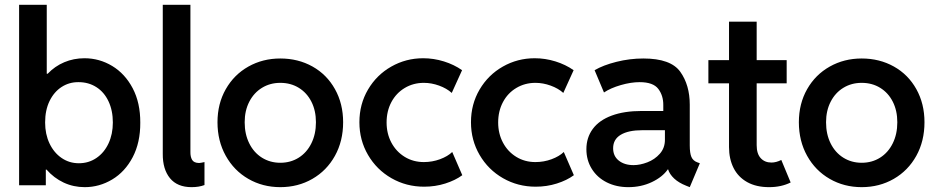

<svg xmlns="http://www.w3.org/2000/svg" viewBox="-20 -772 3905 800"><path d="M59.6 -752H174.8V-464.8H178.7Q208.5 -496.1 247.8 -512.7Q287.1 -529.3 332 -529.3Q394 -529.3 447.5 -497.1Q501 -464.8 533 -404.1Q564.9 -343.3 564.5 -260.7Q564.9 -178.2 533 -117.2Q501 -56.2 447.5 -24.2Q394 7.8 333 7.8Q286.1 7.8 245.4 -11.2Q204.6 -30.3 173.8 -65.4H170.9V0H59.6ZM450.2 -261.7Q450.2 -311.5 432.1 -349.9Q414.1 -388.2 381.6 -408.9Q349.1 -429.7 307.6 -429.7Q268.6 -430.2 236.8 -409.7Q205.1 -389.2 186.5 -351.1Q168 -313 168 -261.7Q168 -212.9 186.3 -174.3Q204.6 -135.7 236.6 -113.8Q268.6 -91.8 308.6 -91.8Q349.6 -91.8 381.8 -113.8Q414.1 -135.7 432.1 -174.3Q450.2 -212.9 450.2 -261.7Z M658.2 -130.9V-752H773.4V-139.6Q772.9 -119.1 780.3 -106.2Q787.6 -93.3 809.6 -92.8Q816.9 -93.3 832 -96.7V-1Q809.1 7.8 778.3 7.8Q718.8 7.8 688.2 -29.5Q657.7 -66.9 658.2 -130.9Z M886.2 -262.7Q886.2 -339.8 920.7 -400.4Q955.1 -460.9 1014.9 -494.6Q1074.7 -528.3 1147.9 -528.3Q1222.2 -528.3 1282 -494.9Q1341.8 -461.4 1375.7 -400.6Q1409.7 -339.8 1409.7 -262.7Q1409.7 -184.1 1375.5 -122.6Q1341.3 -61 1281.5 -26.6Q1221.7 7.8 1147.9 7.8Q1074.7 7.8 1014.9 -26.6Q955.1 -61 920.7 -122.8Q886.2 -184.6 886.2 -262.7ZM1296.4 -262.7Q1296.4 -311 1277.6 -348.1Q1258.8 -385.3 1225.1 -406Q1191.4 -426.8 1147.9 -426.8Q1105.5 -426.8 1071.8 -406.2Q1038.1 -385.7 1018.8 -348.4Q999.5 -311 999.5 -262.7Q999.5 -212.9 1018.6 -174.6Q1037.6 -136.2 1071.5 -115Q1105.5 -93.8 1147.9 -93.8Q1190.9 -93.8 1224.6 -115Q1258.3 -136.2 1277.3 -174.6Q1296.4 -212.9 1296.4 -262.7Z M1477.5 -262.7Q1477.5 -337.9 1513.4 -398.9Q1549.3 -460 1610.4 -494.6Q1671.4 -529.3 1743.2 -529.3Q1787.1 -529.3 1829.6 -516.1Q1872.1 -502.9 1905.3 -479.5L1862.3 -384.8Q1841.3 -403.8 1809.6 -415.3Q1777.8 -426.8 1746.1 -426.8Q1702.1 -426.8 1666.5 -405.5Q1630.9 -384.3 1610.8 -346.7Q1590.8 -309.1 1590.8 -261.7Q1590.8 -215.3 1610.8 -177.7Q1630.9 -140.1 1666.3 -118.4Q1701.7 -96.7 1746.1 -96.7Q1781.2 -96.7 1813.5 -108.6Q1845.7 -120.6 1864.3 -138.7L1906.2 -42Q1877 -20.5 1835.2 -7.3Q1793.5 5.9 1747.1 5.9Q1672.9 5.9 1611.1 -29.5Q1549.3 -64.9 1513.4 -126.5Q1477.5 -188 1477.5 -262.7Z M1942.4 -262.7Q1942.4 -337.9 1978.3 -398.9Q2014.2 -460 2075.2 -494.6Q2136.2 -529.3 2208 -529.3Q2252 -529.3 2294.4 -516.1Q2336.9 -502.9 2370.1 -479.5L2327.1 -384.8Q2306.2 -403.8 2274.4 -415.3Q2242.7 -426.8 2210.9 -426.8Q2167 -426.8 2131.3 -405.5Q2095.7 -384.3 2075.7 -346.7Q2055.7 -309.1 2055.7 -261.7Q2055.7 -215.3 2075.7 -177.7Q2095.7 -140.1 2131.1 -118.4Q2166.5 -96.7 2210.9 -96.7Q2246.1 -96.7 2278.3 -108.6Q2310.5 -120.6 2329.1 -138.7L2371.1 -42Q2341.8 -20.5 2300 -7.3Q2258.3 5.9 2211.9 5.9Q2137.7 5.9 2075.9 -29.5Q2014.2 -64.9 1978.3 -126.5Q1942.4 -188 1942.4 -262.7Z M2423.3 -150.4Q2423.3 -198.7 2450 -234.9Q2476.6 -271 2528.6 -290.3Q2580.6 -309.6 2653.8 -309.6H2743.7V-334Q2744.1 -373.5 2722.9 -401.6Q2701.7 -429.7 2645 -429.7Q2608.9 -429.7 2566.7 -417.5Q2524.4 -405.3 2496.6 -386.7L2457.5 -479.5Q2493.2 -500.5 2548.6 -514.4Q2604 -528.3 2660.6 -528.3Q2774.9 -528.3 2814.5 -472.9Q2854 -417.5 2854 -335.9V-166Q2854 -134.3 2860.8 -118.2Q2867.7 -102.1 2885.3 -95.7L2896 -91.8L2854 7.8L2839.4 2Q2808.1 -10.3 2789.1 -28.1Q2770 -45.9 2763.7 -66.4H2762.7Q2740.2 -34.2 2695.8 -13.2Q2651.4 7.8 2598.1 7.8Q2547.9 7.8 2508.1 -12.2Q2468.3 -32.2 2445.8 -68.4Q2423.3 -104.5 2423.3 -150.4ZM2619.6 -84Q2647 -84 2677.5 -95.7Q2708 -107.4 2729.2 -131.3Q2750.5 -155.3 2750.5 -189.5V-229.5H2656.7Q2598.1 -229.5 2566.4 -210.4Q2534.7 -191.4 2534.7 -154.3Q2534.7 -121.6 2558.3 -102.8Q2582 -84 2619.6 -84Z M3017.6 -159.2V-424.8H2931.6V-521.5H3017.6V-681.6H3132.8V-521.5H3257.8V-424.8H3132.8V-167Q3132.8 -131.3 3149.7 -113Q3166.5 -94.7 3194.3 -94.7Q3213.9 -94.7 3235.4 -105.5L3274.4 -11.7Q3235.4 7.8 3184.6 7.8Q3130.9 7.8 3093.3 -13.2Q3055.7 -34.2 3036.6 -72Q3017.6 -109.9 3017.6 -159.2Z M3308.6 -262.7Q3308.6 -339.8 3343 -400.4Q3377.4 -460.9 3437.3 -494.6Q3497.1 -528.3 3570.3 -528.3Q3644.5 -528.3 3704.3 -494.9Q3764.2 -461.4 3798.1 -400.6Q3832 -339.8 3832 -262.7Q3832 -184.1 3797.9 -122.6Q3763.7 -61 3703.9 -26.6Q3644 7.8 3570.3 7.8Q3497.1 7.8 3437.3 -26.6Q3377.4 -61 3343 -122.8Q3308.6 -184.6 3308.6 -262.7ZM3718.8 -262.7Q3718.8 -311 3700 -348.1Q3681.2 -385.3 3647.5 -406Q3613.8 -426.8 3570.3 -426.8Q3527.8 -426.8 3494.1 -406.2Q3460.4 -385.7 3441.2 -348.4Q3421.9 -311 3421.9 -262.7Q3421.9 -212.9 3440.9 -174.6Q3460 -136.2 3493.9 -115Q3527.8 -93.8 3570.3 -93.8Q3613.3 -93.8 3647 -115Q3680.7 -136.2 3699.7 -174.6Q3718.8 -212.9 3718.8 -262.7Z"/></svg>

Font: Reddit Sans Fudge SemiBold
Style: Regular
Weight: 600
Designer: Stephen Hutchings
Foundry: Reddit
Version: Version 1.011